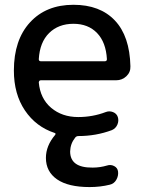

<svg xmlns="http://www.w3.org/2000/svg" viewBox="-20 -550 599 790"><path d="M282.2 -452.1Q220.7 -452.1 182.1 -414.1Q143.6 -376 139.6 -306.6Q139.6 -297.9 148.4 -297.9H411.1Q419.9 -297.9 419.9 -306.6Q416 -376 379.4 -414.1Q342.8 -452.1 282.2 -452.1ZM205.1 -2.9Q127.9 -28.3 82.5 -95.7Q37.1 -163.1 37.1 -259.8Q37.1 -385.7 103.5 -458Q169.9 -530.3 282.2 -530.3Q391.6 -530.3 452.6 -465.8Q513.7 -401.4 516.6 -277.3Q517.6 -252.9 500 -236.3Q482.4 -219.7 458 -219.7H148.4Q140.6 -219.7 139.6 -210.9Q145.5 -144.5 190.4 -106.4Q235.4 -68.4 301.8 -68.4Q361.3 -68.4 415 -88.9Q429.7 -94.7 444.8 -88.9Q460 -83 464.8 -68.4Q469.7 -52.7 462.9 -37.1Q456.1 -21.5 440.4 -14.6Q375 9.8 302.7 9.8Q293.9 9.8 289.1 16.6Q269.5 41 268.6 73.2Q268.6 140.6 361.3 139.6Q391.6 139.6 420.9 130.9Q435.5 126 449.7 133.3Q463.9 140.6 465.8 156.2Q467.8 173.8 458.5 189.9Q449.2 206.1 431.6 210Q392.6 219.7 348.6 219.7Q260.7 219.7 214.8 188Q168.9 156.2 168.9 99.6Q168.9 49.8 207 4.9Q210.9 -1 205.1 -2.9Z"/></svg>

Font: Rounded Mgen+ 2p medium
Style: Regular
Weight: 500
Designer: [Source Han Sans]
Ryoko NISHIZUKA  (kana & ideographs); Paul D. Hunt (Latin, Greek & Cyrillic); Wenlong ZHANG  (bopomofo
Version: Version 1.059.20150602